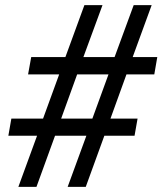

<svg xmlns="http://www.w3.org/2000/svg" viewBox="-20 -731 635 751"><path d="M317.9 -200.2H195.3L122.6 0H51.8L125 -200.2H12.7L24.4 -267.1H148.4L211.4 -439.9H89.8L102.1 -507.8H235.8L310.1 -710.9H380.9L306.2 -507.8H428.2L502.9 -710.9H573.2L499 -507.8H595.2L583.5 -439.9H474.6L412.1 -267.1H518.1L506.3 -200.2H388.2L315.4 0H244.6ZM219.2 -267.1H341.3L404.3 -439.9H281.7Z"/></svg>

Font: Roboto Mono
Style: Italic
Weight: 400
Designer: Google
Version: Version 2.000985; 2015; ttfautohint (v1.3)